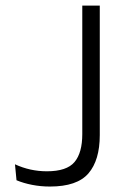

<svg xmlns="http://www.w3.org/2000/svg" viewBox="-20 -659 453 686"><path d="M158.5 7.5Q125.5 7.5 94.8 1.5Q64 -4.5 39 -15L33.5 -72Q60.5 -59.5 89.2 -53.2Q118 -47 147.5 -47Q218.5 -47 246.2 -80Q274 -113 274 -180V-639H336.5V-176.5Q336.5 -86.5 296 -39.5Q255.5 7.5 158.5 7.5Z"/></svg>

Font: Anek Devanagari Light
Style: Regular
Weight: 300
Designer: Kailash Malviya (Devanagari) & Yesha Goshar (Latin)
Foundry: Ek Type
Version: Version 1.003